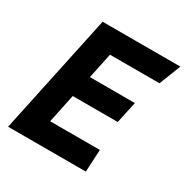

<svg xmlns="http://www.w3.org/2000/svg" viewBox="-156 -807 910 939"><g transform="rotate(30 298.5 -338.0)"><path d="M453.6 0H14.6L158.2 -675.8H597.2L549.8 -554.2H270L239.7 -410.2H493.7L467.3 -288.1H213.4L179.2 -126H460Z"/></g></svg>

Font: Cadman
Style: Bold Italic
Weight: 700
Italic angle: -12°
Designer: Paul James MIller
Foundry: High-Logic / Made with FontCreator
Version: Version 2.114;March 28, 2021;FontCreator 13.0.0.2683 64-bit